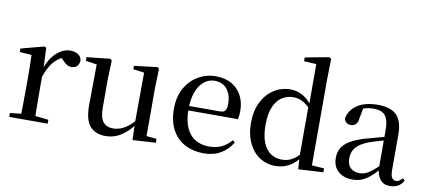

<svg xmlns="http://www.w3.org/2000/svg" viewBox="-73 -1076 3027 1358"><g transform="rotate(10 1440.5 -397.0)"><path d="M40 0V-28L149 -40H204L316 -28V0ZM119 0Q120 -25 120.5 -66Q121 -107 121.5 -152Q122 -197 122 -230V-295Q122 -347 121.5 -385Q121 -423 119 -459L34 -465V-490L200 -534L213 -526L219 -385V-384V-230Q219 -197 219.5 -152Q220 -107 220.5 -66Q221 -25 222 0ZM219 -319 194 -374H214Q230 -424 256.5 -460.5Q283 -497 316.5 -517Q350 -537 385 -537Q415 -537 437.5 -524.5Q460 -512 467 -485Q467 -458 453.5 -441Q440 -424 411 -424Q391 -424 375 -435Q359 -446 341 -466L318 -489L361 -487Q312 -470 277.5 -430.5Q243 -391 219 -319Z M732 15Q661 15 621 -29.5Q581 -74 582 -186L585 -488L609 -469L505 -485V-511L674 -529L685 -518L680 -383V-183Q680 -107 705 -77Q730 -47 777 -47Q822 -47 864 -73.5Q906 -100 939 -145L965 -103H933Q895 -51 845 -18Q795 15 732 15ZM927 10 923 -113V-114L925 -474L846 -484V-509L1014 -529L1024 -518L1020 -383V-35L1093 -28V0Z M1438 15Q1362 15 1303 -16Q1244 -47 1210.5 -108.5Q1177 -170 1177 -260Q1177 -346 1212 -408Q1247 -470 1305 -503.5Q1363 -537 1430 -537Q1498 -537 1545.5 -509Q1593 -481 1617.5 -433.5Q1642 -386 1642 -325Q1642 -289 1636 -265H1221V-297H1501Q1529 -297 1539 -312Q1549 -327 1549 -360Q1549 -425 1517 -464.5Q1485 -504 1427 -504Q1386 -504 1352.5 -477.5Q1319 -451 1299 -399.5Q1279 -348 1279 -273Q1279 -192 1303.5 -139.5Q1328 -87 1370 -63Q1412 -39 1467 -39Q1520 -39 1558.5 -58Q1597 -77 1626 -112L1643 -99Q1611 -45 1559.5 -15Q1508 15 1438 15Z M1953 15Q1889 15 1838.5 -18.5Q1788 -52 1759.5 -113Q1731 -174 1731 -255Q1731 -342 1762.5 -405Q1794 -468 1847.5 -502.5Q1901 -537 1967 -537Q2012 -537 2053 -515Q2094 -493 2130 -442H2140L2126 -419Q2092 -455 2061.5 -470.5Q2031 -486 1996 -486Q1952 -486 1915.5 -463.5Q1879 -441 1857 -390.5Q1835 -340 1835 -258Q1835 -181 1855.5 -132Q1876 -83 1911 -60Q1946 -37 1990 -37Q2028 -37 2060 -53.5Q2092 -70 2124 -108L2138 -82H2129Q2095 -34 2050.5 -9.5Q2006 15 1953 15ZM2117 10 2111 -87V-89V-438L2114 -448V-745L2025 -750V-777L2196 -809L2211 -800L2208 -647V-34L2296 -28V0Z M2505 15Q2445 15 2405 -19Q2365 -53 2365 -116Q2365 -156 2382.5 -187Q2400 -218 2441 -242.5Q2482 -267 2551 -287Q2592 -299 2639 -311Q2686 -323 2726 -333V-308Q2686 -298 2645.5 -286.5Q2605 -275 2573 -263Q2512 -240 2485.5 -207.5Q2459 -175 2459 -130Q2459 -84 2483.5 -61Q2508 -38 2548 -38Q2569 -38 2590 -46Q2611 -54 2638 -75.5Q2665 -97 2702 -135L2712 -86H2685Q2655 -53 2628 -30.5Q2601 -8 2572 3.5Q2543 15 2505 15ZM2775 14Q2729 14 2705.5 -16Q2682 -46 2678 -98V-101V-365Q2678 -421 2666 -451Q2654 -481 2629.5 -493Q2605 -505 2566 -505Q2538 -505 2509.5 -497.5Q2481 -490 2447 -472L2496 -499L2481 -420Q2478 -389 2463.5 -376Q2449 -363 2429 -363Q2389 -363 2380 -402Q2393 -465 2448.5 -501Q2504 -537 2595 -537Q2686 -537 2729 -494Q2772 -451 2772 -355V-104Q2772 -61 2782.5 -45Q2793 -29 2812 -29Q2824 -29 2834 -35Q2844 -41 2857 -56L2873 -42Q2857 -13 2832.5 0.5Q2808 14 2775 14Z"/></g></svg>

Font: Noto Serif SC ExtraLight Medium
Style: Regular
Weight: 500
Version: Version 2.002-H1;hotconv 1.1.0;makeotfexe 2.6.0